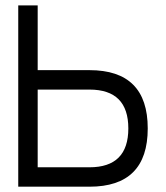

<svg xmlns="http://www.w3.org/2000/svg" viewBox="-20 -704 626 724"><path d="M122.1 -683.6V-439.5H317.4Q537.1 -439.5 537.1 -219.7Q537.1 0 317.4 0H48.8V-683.6ZM122.1 -366.2V-73.2H317.4Q463.9 -73.2 463.9 -219.7Q463.9 -366.2 317.4 -366.2Z"/></svg>

Font: Sanitrixie
Style: Regular
Weight: 400
Designer: Jayvee D. Enaguas (Grand Chaos)
Version: Version 1.1 - 6/9/2013